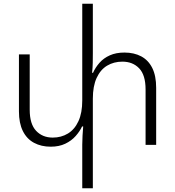

<svg xmlns="http://www.w3.org/2000/svg" viewBox="-20 -780 944 1034"><path d="M650 -497Q702 -497 740.5 -476.5Q779 -456 800 -414Q821 -372 821 -307V0H764V-298Q764 -376 729.5 -412Q695 -448 639 -448Q593 -448 557 -426.5Q521 -405 500.5 -360.5Q480 -316 480 -249V234H423V-1Q423 -25 424.5 -49.5Q426 -74 428 -99H422Q410 -73 387.5 -47.5Q365 -22 331.5 -6Q298 10 253 10Q202 10 163 -11Q124 -32 103 -74.5Q82 -117 82 -180V-487H140V-189Q140 -112 174.5 -75.5Q209 -39 264 -39Q310 -39 346 -61Q382 -83 402.5 -127.5Q423 -172 423 -239V-760H480V-495Q480 -469 479.5 -442Q479 -415 476 -388H481Q494 -417 516 -442Q538 -467 571.5 -482Q605 -497 650 -497Z"/></svg>

Font: Noto Sans Armenian Light
Style: Regular
Weight: 300
Designer: Monotype Design Team
Foundry: Monotype Imaging Inc.
Version: Version 2.007